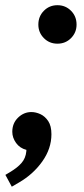

<svg xmlns="http://www.w3.org/2000/svg" viewBox="-40 -555 321 731"><path d="M4.9 155.8 -19.5 110.8 -2.4 100.6Q26.4 83.5 42 65.4Q57.6 47.4 60.1 22L60.5 15.6Q35.6 9.3 21.2 -10.7Q6.8 -30.8 6.8 -53.2Q6.8 -85.9 28.8 -107.2Q50.8 -128.4 79.6 -128.4Q96.2 -128.4 113.8 -120.4Q131.3 -112.3 143.6 -94Q155.8 -75.7 155.8 -43.9Q155.8 10.7 121.1 59.6Q86.4 108.4 32.7 139.6ZM178.7 -388.7Q147.9 -388.7 127 -409.9Q106 -431.2 106 -461.4Q106 -492.7 127 -513.9Q147.9 -535.2 178.7 -535.2Q209.5 -535.2 230.5 -513.9Q251.5 -492.7 251.5 -461.4Q251.5 -431.2 230.5 -409.9Q209.5 -388.7 178.7 -388.7Z"/></svg>

Font: Schibsted Grotesk
Style: Italic
Weight: 400
Italic angle: -12°
Designer: Bakken & Baeck AS, Henrik Kongsvoll
Foundry: Schibsted ASA
Version: Version 1.100; ttfautohint (v1.8.4.7-5d5b);gftools[0.9.25]